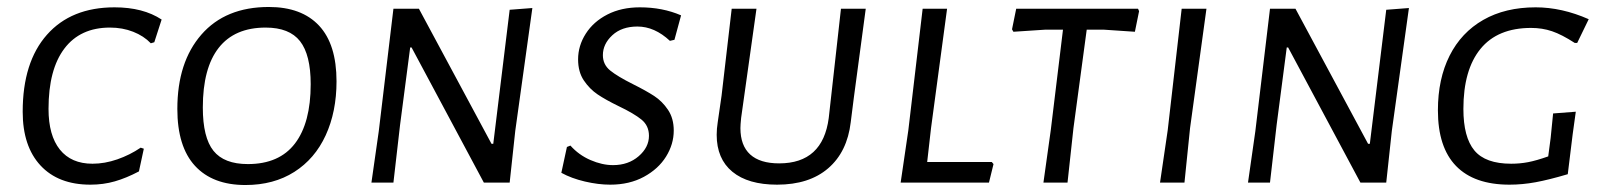

<svg xmlns="http://www.w3.org/2000/svg" viewBox="-20 -523 4604 550"><path d="M443 -467 422 -402 412 -399Q392 -420 361.5 -432Q331 -444 295 -444Q210 -444 164.5 -384Q119 -324 119 -211Q119 -135 151.5 -94.5Q184 -54 245 -54Q280 -54 316 -66.5Q352 -79 383 -100L392 -97L378 -32Q342 -13 309 -3.5Q276 6 239 6Q147 6 96 -49Q45 -104 45 -203Q45 -345 114.5 -423.5Q184 -502 308 -502Q390 -502 443 -467Z M944 -290Q944 -203 913 -135.5Q882 -68 823 -30.5Q764 7 683 7Q589 7 538.5 -48Q488 -103 488 -211Q488 -345 557 -424Q626 -503 750 -503Q844 -503 894 -449.5Q944 -396 944 -290ZM561 -215Q561 -129 591.5 -91Q622 -53 690 -53Q780 -53 825 -112Q870 -171 870 -282Q870 -366 839.5 -405Q809 -444 741 -444Q652 -444 606.5 -386Q561 -328 561 -215Z M1456 -148 1440 0H1366L1159 -387H1155L1126 -165L1107 0H1044L1065 -147L1107 -498H1180L1388 -111H1393L1440 -495L1505 -500Z M1931 -479 1912 -409 1899 -406Q1855 -447 1806 -447Q1761 -447 1734 -422Q1707 -397 1707 -365Q1707 -338 1728 -321Q1749 -304 1793 -282Q1831 -263 1854 -248Q1877 -233 1893.5 -208.5Q1910 -184 1910 -149Q1910 -110 1888 -74.5Q1866 -39 1824.5 -16.5Q1783 6 1728 6Q1694 6 1655.5 -3Q1617 -12 1588 -28L1604 -102L1614 -106Q1638 -79 1671.5 -64.5Q1705 -50 1736 -50Q1780 -50 1809.5 -75.5Q1839 -101 1839 -134Q1839 -163 1817.5 -180.5Q1796 -198 1752 -219Q1715 -237 1692 -252.5Q1669 -268 1652.5 -292.5Q1636 -317 1636 -353Q1636 -392 1658 -426.5Q1680 -461 1720 -481.5Q1760 -502 1813 -502Q1878 -502 1931 -479Z M2426 -244 2417 -173Q2407 -88 2352.5 -41Q2298 6 2206 6Q2123 6 2078 -31Q2033 -68 2033 -137Q2033 -154 2036 -173L2047 -249L2076 -498H2147L2103 -185Q2101 -165 2101 -156Q2101 -106 2129 -80.5Q2157 -55 2212 -55Q2337 -55 2354 -185L2389 -498H2460Z M2826 -53 2813 0H2560L2582 -150L2623 -498H2693L2647 -156L2636 -59H2821Z M3243 -491 3231 -432 3142 -438H3093L3055 -156L3038 0H2969L2990 -150L3025 -438H2974L2883 -432L2879 -439L2891 -498H3240Z M3389 -156 3373 0H3303L3325 -150L3365 -498H3436Z M3967 -148 3951 0H3877L3670 -387H3666L3637 -165L3618 0H3555L3576 -147L3618 -498H3691L3899 -111H3904L3951 -495L4016 -500Z M4531 -468 4498 -400H4491Q4454 -424 4426 -433.5Q4398 -443 4366 -443Q4270 -443 4221 -383Q4172 -323 4172 -211Q4172 -130 4203.5 -92Q4235 -54 4309 -54Q4334 -54 4357.5 -58.5Q4381 -63 4415 -75L4422 -128L4429 -198L4494 -203L4485 -138L4471 -24Q4417 -8 4379 -1Q4341 6 4304 6Q4203 6 4151 -47.5Q4099 -101 4099 -207Q4099 -297 4132.5 -363.5Q4166 -430 4229 -466Q4292 -502 4379 -502Q4454 -502 4531 -468Z"/></svg>

Font: Alegreya Sans SC
Style: Italic
Weight: 400
Italic angle: -7°
Designer: Juan Pablo del Peral
Foundry: Huerta Tipografica
Version: Version 2.008; ttfautohint (v1.6)